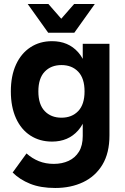

<svg xmlns="http://www.w3.org/2000/svg" viewBox="-20 -748 622 956"><path d="M255 188Q182 188 130 167Q78 146 43 111L112 16Q140 41 173.5 54.5Q207 68 248 68Q289 68 321.5 53Q354 38 373 7.5Q392 -23 392 -71V-167L410 -293L392 -406V-530H525V-74Q525 14 490 72Q455 130 394 159Q333 188 255 188ZM239 -43Q178 -43 131.5 -73Q85 -103 59.5 -159.5Q34 -216 34 -293Q34 -370 59.5 -426Q85 -482 131.5 -512.5Q178 -543 239 -543Q320 -543 369 -488Q418 -433 418 -334V-252Q418 -154 369 -98.5Q320 -43 239 -43ZM286 -162Q338 -162 369.5 -195Q401 -228 401 -293Q401 -358 369.5 -391Q338 -424 286 -424Q234 -424 202.5 -391Q171 -358 171 -293Q171 -228 202.5 -195Q234 -162 286 -162ZM224 -585 349 -728H452L350 -585ZM220 -585 118 -728H221L346 -585Z"/></svg>

Font: Radio Canada Big SemiBold
Style: Regular
Weight: 600
Designer: Étienne Aubert Bonn
Foundry: Coppers and Brasses
Version: Version 1.001